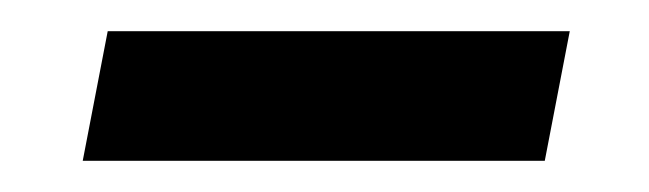

<svg xmlns="http://www.w3.org/2000/svg" viewBox="-20 -281 416 123"><path d="M33 -178 49 -261H345L329 -178Z"/></svg>

Font: Ysabeau Office SemiBold
Style: Italic
Weight: 600
Italic angle: -12°
Designer: Christian Thalmann (Catharsis Fonts)
Version: Version 2.001;gftools[0.9.30]; featfreeze: tnum,lnum,ss02